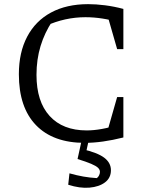

<svg xmlns="http://www.w3.org/2000/svg" viewBox="-20 -681 709 926"><path d="M389 8Q236 8 153.5 -77.5Q71 -163 71 -323Q71 -428 111 -504Q151 -580 226 -620.5Q301 -661 405 -661Q443 -661 486.5 -655.5Q530 -650 575 -638L558 -572Q516 -585 474.5 -591.5Q433 -598 392 -598Q343 -598 295 -587.5Q247 -577 201 -556L233 -580Q195 -523 175.5 -458.5Q156 -394 156 -320Q156 -191 219.5 -121.5Q283 -52 398 -52Q432 -52 471 -59Q510 -66 554 -80L575 -18Q472 8 389 8ZM489 -17 545 -213H575V-18ZM545 -444 489 -639 575 -638V-444ZM309 210 315 155Q351 165 382 170.5Q413 176 447 178Q454 173 458 164.5Q462 156 462 148Q462 137 452.5 128Q443 119 419.5 109Q396 99 354 86L376 38Q450 55 482.5 79.5Q515 104 515 140Q515 177 486.5 198.5Q458 220 411.5 224Q365 228 309 210ZM376 -14H410L388 86H354Z"/></svg>

Font: Piazzolla 24pt
Style: Regular
Weight: 400
Designer: Juan Pablo del Peral
Foundry: Huerta Tipografica
Version: Version 2.005